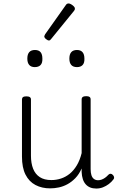

<svg xmlns="http://www.w3.org/2000/svg" viewBox="-20 -1071 686 1110"><path d="M270 18Q222 18 185 -1.5Q148 -21 127.5 -61.5Q107 -102 107 -166V-496Q107 -505 113 -509.5Q119 -514 132 -514Q146 -514 152.5 -509.5Q159 -505 159 -496V-171Q159 -127 171.5 -95.5Q184 -64 210 -47Q236 -30 277 -30Q306 -30 333 -39Q360 -48 383 -66.5Q406 -85 424 -115Q442 -145 452 -186V-496Q452 -506 458.5 -510.5Q465 -515 479 -515Q492 -515 498 -510.5Q504 -506 504 -496V-93Q504 -73 508.5 -58.5Q513 -44 523 -36.5Q533 -29 547 -29Q557 -29 567 -32.5Q577 -36 587 -43Q597 -50 607 -61Q613 -67 620 -66.5Q627 -66 633 -59Q638 -54 639.5 -47Q641 -40 636 -34Q625 -19 609 -7Q593 5 575 12Q557 19 537 19Q517 19 502 13Q487 7 476 -5Q465 -17 459 -35Q453 -53 452 -76V-97Q437 -63 415.5 -41Q394 -19 370 -6Q346 7 320.5 12.5Q295 18 270 18ZM181 -683Q160 -683 149 -695.5Q138 -708 138 -732Q138 -757 149 -769.5Q160 -782 182 -782Q204 -782 214.5 -769.5Q225 -757 225 -732Q226 -707 214.5 -695Q203 -683 181 -683ZM425 -683Q403 -683 392 -695.5Q381 -708 381 -732Q381 -757 392 -769.5Q403 -782 425 -782Q446 -782 457 -769.5Q468 -757 468 -732Q469 -707 457.5 -695Q446 -683 425 -683ZM263 -837Q256 -837 246 -845Q236 -853 236 -861Q236 -863 237.5 -865.5Q239 -868 241 -873L360 -1041Q363 -1046 367 -1048.5Q371 -1051 377 -1051Q383 -1051 391.5 -1046Q400 -1041 406.5 -1034.5Q413 -1028 413 -1022Q413 -1017 412 -1014.5Q411 -1012 407 -1007L276 -846Q270 -837 263 -837Z"/></svg>

Font: Playwrite BE WAL ExtraLight
Style: Regular
Weight: 250
Version: Version 1.002